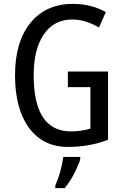

<svg xmlns="http://www.w3.org/2000/svg" viewBox="-20 -744 640 985"><path d="M328.1 -377H534.2V-26.9Q439 9.8 329.1 9.8Q201.2 9.8 129.2 -87.6Q57.1 -185.1 57.1 -357.9Q57.1 -529.3 136.2 -626.7Q215.3 -724.1 354 -724.1Q447.8 -724.1 522.9 -682.1L487.8 -603Q416.5 -644 351.1 -644Q257.3 -644 205.1 -568.1Q152.8 -492.2 152.8 -356.9Q152.8 -69.8 345.2 -69.8Q392.6 -69.8 443.8 -84V-296.9H328.1ZM263.7 208Q293.9 139.6 304.7 61H391.6V70.8Q391.6 81.5 368.2 131.3Q344.7 181.2 312 221.2H263.7Z"/></svg>

Font: Apple Sans Adjectives
Style: Regular
Weight: 400
Monospace: yes
Foundry: Apple Sans Adjectives
Version: Version 0.01